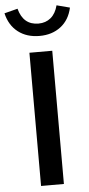

<svg xmlns="http://www.w3.org/2000/svg" viewBox="-95 -970 468 1005"><g transform="rotate(-5 139.0 -467.5)"><path d="M79 0V-700H199V0ZM140 -783Q73 -783 27.5 -818Q-18 -853 -33 -917L37 -935Q60 -848 140 -848Q178 -848 204.5 -870Q231 -892 242 -935L311 -917Q297 -853 251.5 -818Q206 -783 140 -783Z"/></g></svg>

Font: Red Hat Text Medium
Style: Regular
Weight: 500
Designer: Pentagram, MCKL
Foundry: Pentagram, MCKL
Version: Version 1.023